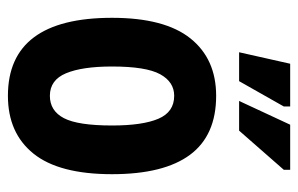

<svg xmlns="http://www.w3.org/2000/svg" viewBox="-154 -586 753 485"><g transform="rotate(90 222.5 -343.5)"><path d="M25 -250Q25 -383 77 -448Q129 -513 222 -513Q322 -513 371 -447Q420 -381 420 -250Q420 -116 368 -51.5Q316 13 222 13Q25 13 25 -250ZM148 -250Q148 -175 165 -134Q182 -93 222 -93Q260 -93 278.5 -128.5Q297 -164 297 -250Q297 -327 280 -367Q263 -407 222 -407Q187 -407 167.5 -371.5Q148 -336 148 -250ZM141 -700H249V-684L185 -571H112ZM295 -700H409V-684L310 -571H235Z"/></g></svg>

Font: PT Sans Narrow
Style: Bold
Weight: 700
Width: 3
Designer: A.Korolkova, O.Umpeleva, V.Yefimov
Foundry: ParaType Ltd
Version: Version 2.003W OFL